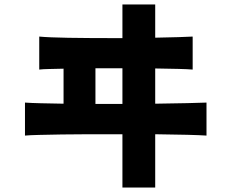

<svg xmlns="http://www.w3.org/2000/svg" viewBox="-20 -806 1040 861"><path d="M529 35V-204H505Q442 -204 377.5 -204Q313 -204 256 -203Q199 -202 156 -201Q113 -200 92 -198V-346Q119 -344 162.5 -343Q206 -342 265 -341V-498Q228 -497 199.5 -496.5Q171 -496 156 -494V-642Q198 -638 286.5 -636.5Q375 -635 505 -635H529V-786H676V-637Q737 -638 781 -639.5Q825 -641 844 -642V-494Q822 -496 780 -497Q738 -498 676 -499V-341Q760 -342 820 -343.5Q880 -345 906 -346V-198Q848 -202 676 -204V35ZM408 -340H529V-500H408Z"/></svg>

Font: Zen Kaku Gothic New Black
Style: Regular
Weight: 900
Designer: Yoshimichi Ohira
Foundry: Positype
Version: Version 1.001